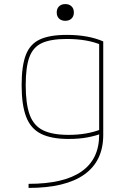

<svg xmlns="http://www.w3.org/2000/svg" viewBox="-20 -701 640 941"><path d="M120 200Q293 200 379.5 139.5Q466 79 466 -40V-498L478 -480Q444 -495 401 -502.5Q358 -510 307 -510Q229 -510 185.5 -490Q142 -470 124 -421Q106 -372 106 -284Q106 -192 125.5 -138.5Q145 -85 191 -62.5Q237 -40 316 -40Q362 -40 402 -47Q442 -54 477 -68L484 -49Q452 -36 410.5 -28Q369 -20 316 -20Q231 -20 180.5 -45.5Q130 -71 108 -129Q86 -187 86 -284Q86 -378 106.5 -431.5Q127 -485 175 -507.5Q223 -530 307 -530Q413 -530 486 -498V-40Q486 88 393.5 154Q301 220 120 220ZM300 -599Q281 -599 269.5 -610Q258 -621 258 -640Q258 -659 269.5 -670Q281 -681 300 -681Q319 -681 330.5 -670Q342 -659 342 -640Q342 -621 330.5 -610Q319 -599 300 -599Z"/></svg>

Font: M PLUS Code Latin Expanded Thin
Style: Regular
Weight: 250
Width: 7
Designer: Coji Morishita
Foundry: UNDERFOREST DESIGN
Version: Version 1.002; ttfautohint (v1.8.3)